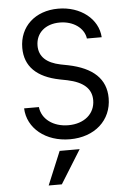

<svg xmlns="http://www.w3.org/2000/svg" viewBox="-63 -756 725 1060"><g transform="rotate(-5 300.0 -226.0)"><path d="M65 -178C69 -67 169 14 303 14C440 14 535 -71 535 -194C535 -300 465 -366 328 -394L287 -402C209 -418 169 -456 169 -516C169 -586 222 -633 302 -633C377 -633 436 -591 444 -532H526C520 -634 424 -710 300 -710C172 -710 84 -629 84 -511C84 -409 149 -345 275 -320L316 -312C405 -293 449 -254 449 -190C449 -115 389 -64 301 -64C217 -64 154 -111 147 -178ZM351 73H240L163 258H236Z"/></g></svg>

Font: CommitMonoNiceRocks
Style: Regular
Weight: 400
Monospace: yes
Designer: Eigil Nikolajsen
Foundry: Eigil Nikolajsen
Version: Version 1.143